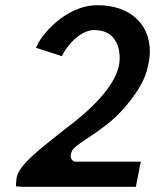

<svg xmlns="http://www.w3.org/2000/svg" viewBox="-20 -725 594 735"><path d="M118 -542 217 -510C231 -542 283 -610 341 -610C427 -610 443 -535 437 -485C428 -408 345 -317 233 -234C139 -159 48 -93 43 -40C42 -29 41 -21 41 -12C47 -11 54 -10 63 -10H500L519 -106H270C256 -106 249 -120 251 -133C252 -143 259 -155 268 -162C315 -202 402 -240 474 -334C512 -381 537 -426 546 -470C574 -578 526 -682 396 -702C382 -704 369 -705 353 -705C229 -705 133 -586 118 -542Z"/></svg>

Font: Bluebird
Style: LiNrwObl
Weight: 300
Designer: Jasper
Foundry: Cannot Into Space Fonts
Version: Version 0.98